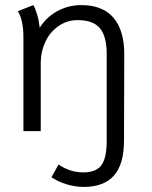

<svg xmlns="http://www.w3.org/2000/svg" viewBox="-20 -515 598 754"><path d="M182 181 210 131Q255 162 307 162Q357 162 378 134Q399 106 399 38V-303Q399 -372 372.5 -404Q346 -436 285 -436Q243 -436 209.5 -412.5Q176 -389 158 -350.5Q140 -312 140 -269V0H72V-368Q72 -436 50 -471L111 -495Q119 -481 126 -457.5Q133 -434 136 -406Q162 -448 205.5 -471.5Q249 -495 299 -495Q383 -495 425.5 -445.5Q468 -396 468 -302L467 36Q467 130 427.5 174.5Q388 219 309 219Q274 219 240.5 208.5Q207 198 182 181Z"/></svg>

Font: Niramit Light
Style: Regular
Weight: 300
Designer: Katatrad Aksorn Co.,Ltd.
Foundry: Cadson Demak Co.,Ltd.
Version: Version 1.000; ttfautohint (v1.6)